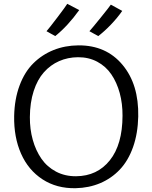

<svg xmlns="http://www.w3.org/2000/svg" viewBox="-20 -992 810 1020"><path d="M381.8 7.8Q281.2 9.8 205.8 -39.3Q130.4 -88.4 91.8 -175.8Q53.2 -263.2 55.2 -375.5Q57.1 -465.8 84 -537.8Q110.8 -609.9 157.2 -655.8Q203.6 -701.7 264.4 -726.1Q325.2 -750.5 396.5 -751Q543.5 -752 630.6 -647.9Q717.8 -543.9 714.4 -373Q712.4 -282.7 686.8 -210.4Q661.1 -138.2 616.7 -91.3Q572.3 -44.4 512.5 -19Q452.6 6.3 381.8 7.8ZM384.3 -55.7Q496.6 -56.6 563.5 -140.4Q630.4 -224.1 630.9 -377Q631.3 -441.4 616 -497.8Q600.6 -554.2 571.5 -596.9Q542.5 -639.6 496.6 -664.1Q450.7 -688.5 394 -688Q339.8 -687.5 293.9 -667.2Q248 -647 213.4 -608.2Q178.7 -569.3 158.9 -508.3Q139.2 -447.3 138.7 -370.1Q138.2 -305.7 154.1 -249Q169.9 -192.4 200 -148.9Q230 -105.5 277.6 -80.3Q325.2 -55.2 384.3 -55.7ZM273.4 -800.3 227.1 -826.2Q240.2 -840.8 284.2 -898.7Q328.1 -956.5 337.4 -971.7L400.9 -938.5Q339.4 -853 273.4 -800.3ZM502 -800.3 455.1 -826.2Q468.8 -841.3 514.6 -897.9Q560.5 -954.6 568.8 -967.3L629.4 -934.1Q603.5 -897 569.1 -861.1Q534.7 -825.2 502 -800.3Z"/></svg>

Font: HaufeMerriweatherSansLt
Style: Regular
Weight: 300
Designer: Eben Sorkin
Foundry: Eben Sorkin
Version: Version 1.56